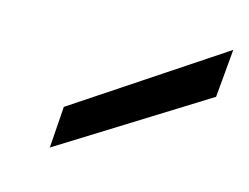

<svg xmlns="http://www.w3.org/2000/svg" viewBox="-37 -774 370 285"><g transform="rotate(10 147.5 -632.0)"><path d="M52 -537 62 -600 295 -727 282 -654Z"/></g></svg>

Font: DM Sans 24pt
Style: Italic
Weight: 400
Italic angle: -10°
Designer: Colophon Foundry, Jonny Pinhorn
Foundry: Colophon Foundry
Version: Version 4.004;gftools[0.9.30]